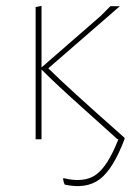

<svg xmlns="http://www.w3.org/2000/svg" viewBox="-20 -473 464 652"><path d="M101 0V-449L121 -453V-244L321 -418L355 -452H387L144 -241Q206 -179 403 -5V-1Q365 100 319.5 135Q274 170 200 154Q196 147 194 134L196 132Q265 149 305.5 120.5Q346 92 382 0L378 -1Q373 -6 269 -99Q165 -192 121 -237V0Z"/></svg>

Font: Alegreya Sans Thin
Style: Regular
Weight: 100
Designer: Juan Pablo del Peral
Foundry: Huerta Tipografica
Version: Version 2.007